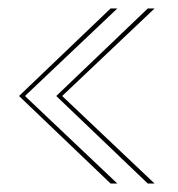

<svg xmlns="http://www.w3.org/2000/svg" viewBox="-20 -474 420 454"><path d="M241.5 -40H257.5L39 -247L257.5 -454H241.5L25 -247ZM329.5 -40H345.5L127 -247L345.5 -454H329.5L113 -247Z"/></svg>

Font: Anybody UltraCondensed Thin Thin
Style: Regular
Weight: 250
Version: Version 1.111